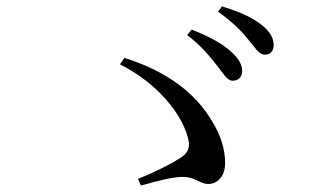

<svg xmlns="http://www.w3.org/2000/svg" viewBox="-20 -734 1040 597"><path d="M703 -483C720 -483 733 -494 733 -512C733 -533 723 -551 699 -573C671 -599 629 -621 576 -642L562 -625C608 -590 634 -556 655 -530C675 -504 687 -483 703 -483ZM803 -564C819 -564 831 -574 831 -594C831 -615 820 -636 793 -657C767 -678 725 -698 670 -714L658 -698C707 -662 731 -637 752 -611C774 -585 785 -564 803 -564ZM418 -157C475 -173 519 -184 547 -184C589 -184 600 -162 628 -162C653 -162 680 -182 680 -227C680 -269 667 -314 637 -361C590 -439 507 -510 367 -554L353 -534C470 -475 544 -381 564 -307C573 -276 565 -258 541 -243C513 -225 465 -200 409 -178Z"/></svg>

Font: Noto Serif CJK JP Medium
Style: Regular
Weight: 500
Designer: Ryoko NISHIZUKA 西塚涼子 (kana & ideographs); Frank Grießhammer (Latin, Greek & Cyrillic); Wenlong ZHANG 张文龙 (bopomofo); San
Foundry: Adobe Systems Incorporated
Version: Version 1.000;PS 1;hotconv 16.6.53;makeotf.lib2.5.65590